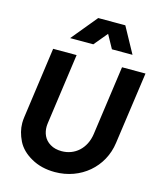

<svg xmlns="http://www.w3.org/2000/svg" viewBox="-144 -1111 1021 1225"><g transform="rotate(15 366.5 -498.5)"><path d="M363 -839 437 -928 486 -839H622L529 -1009H350L210 -839ZM336 12C507 12 644 -105 666 -269L733 -745H578L514 -287C500 -188 430 -128 344 -128C315 -128 289 -134 268 -147C225 -172 211 -215 211 -254C211 -262 212 -270 213 -279L278 -745H123L58 -277C56 -263 55 -250 55 -237C55 -198 65 -160 84 -121C103 -83 135 -51 180 -26C224 -1 276 12 336 12Z"/></g></svg>

Font: Plus Jakarta Sans ExtraBold
Style: Italic
Weight: 800
Italic angle: -8°
Designer: Gumpita Rahayu
Foundry: Tokotype
Version: Version 2.071;gftools[0.9.30]